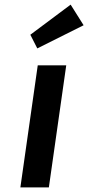

<svg xmlns="http://www.w3.org/2000/svg" viewBox="-20 -809 381 829"><path d="M68 0 143 -527H266L191 0ZM141 -600 111 -659 285 -789 341 -700Z"/></svg>

Font: Lexend Med
Style: Italic
Weight: 500
Italic angle: -8.13011°
Designer: Bonnie Shaver-Troup, Thomas Jockin
Foundry: Lexend
Version: Version 1.007